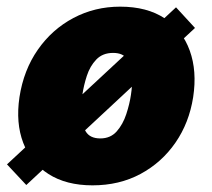

<svg xmlns="http://www.w3.org/2000/svg" viewBox="-20 -547 636 577"><path d="M59 9 1 -53 509 -525 566 -463ZM258 10Q179 10 125.8 -24Q72.5 -58 49.8 -117.8Q27 -177.5 38.5 -255Q51 -336.5 93.8 -397.8Q136.5 -459 200.8 -493Q265 -527 341 -527Q422 -527 475 -491.8Q528 -456.5 550.2 -395Q572.5 -333.5 560.5 -255Q548.5 -178 507.2 -118.2Q466 -58.5 402.2 -24.2Q338.5 10 258 10ZM281.5 -131Q312 -131 330.8 -152.2Q349.5 -173.5 359.5 -204Q369.5 -234.5 373.5 -262Q378 -290 376.8 -319.2Q375.5 -348.5 363 -368.2Q350.5 -388 320 -388Q288.5 -388 269.5 -368.2Q250.5 -348.5 241 -319.2Q231.5 -290 227.5 -262Q223.5 -234.5 224.2 -204Q225 -173.5 237.5 -152.2Q250 -131 281.5 -131Z"/></svg>

Font: Public Sans Thin Black
Style: Italic
Weight: 900
Italic angle: -8°
Version: Version 2.001